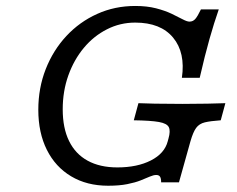

<svg xmlns="http://www.w3.org/2000/svg" viewBox="-20 -602 781 634"><path d="M337.1 11.3Q266.9 11.3 214.9 -19.8Q162.9 -50.8 134.7 -107.3Q106.5 -163.7 106.5 -239.5Q106.5 -311.3 131 -373.8Q155.6 -436.3 199.2 -483.1Q242.7 -529.8 300.8 -556Q358.9 -582.3 426.6 -582.3Q465.3 -582.3 495.2 -574.6Q525 -566.9 546.8 -556.5Q568.5 -546 583.1 -538.3Q597.6 -530.6 605.6 -530.6Q616.9 -530.6 624.6 -539.1Q632.3 -547.6 643.5 -571H702.4Q687.1 -527.4 671.8 -473.4Q656.5 -419.4 639.5 -345.2H580.6Q592.7 -428.2 551.6 -477.8Q510.5 -527.4 426.6 -527.4Q376.6 -527.4 333.1 -505.2Q289.5 -483.1 256.9 -444Q224.2 -404.8 205.6 -352.8Q187.1 -300.8 187.1 -241.1Q187.1 -179 208.1 -136.3Q229 -93.5 269.4 -71.4Q309.7 -49.2 367.7 -49.2Q433.1 -49.2 478.2 -72.2Q523.4 -95.2 533.9 -135.5L536.3 -144.4Q543.5 -169.4 537.5 -181.9Q531.5 -194.4 504.8 -199.2Q478.2 -204 421.8 -204.8L437.1 -261.3Q454 -260.5 491.1 -259.7Q528.2 -258.9 582.3 -258.9Q630.6 -258.9 665.3 -259.7Q700 -260.5 724.2 -261.3L708.9 -204.8Q675 -202.4 656.5 -198Q637.9 -193.5 627.8 -179.8Q617.7 -166.1 608.9 -135.5L571 0H512.1Q512.1 -12.9 508.5 -18.5Q504.8 -24.2 496 -24.2Q487.1 -24.2 475 -19Q462.9 -13.7 444.8 -6.5Q426.6 0.8 400.4 6Q374.2 11.3 337.1 11.3Z"/></svg>

Font: Playfair 5pt SemiExpanded Light
Style: Italic
Weight: 300
Width: 6
Italic angle: -15.6°
Designer: Claus Eggers Sørensen
Foundry: Claus Eggers Sørensen
Version: Version 2.203